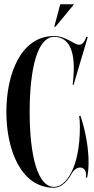

<svg xmlns="http://www.w3.org/2000/svg" viewBox="-20 -878 445 906"><path d="M264.5 -858 236 -752H242L329.5 -858ZM353.5 -330C355.5 -321 357 -301 357 -280C357 -82 289 4 235 4C158 4 120 -142 120 -350C120 -558 158 -704 235 -704C320 -704 335 -609 326 -510L323 -477H327L394 -703L388 -705C378 -679 369 -667 353 -667C330 -667 291 -708 235 -708C77 -708 10 -526 10 -350C10 -174 77 8 235 8C261.5 8 292.5 -11.5 317.5 -57.5C329.5 -78.5 344.5 -87.5 358 -87.5C377 -87.5 391 -69 385 -40H391C395.5 -60.5 398 -85 398 -112C398 -177.5 384.5 -258 359.5 -332Z"/></svg>

Font: Picaflor 96 pt
Style: Regular
Weight: 400
Designer: Ariel Martín Pérez
Foundry: Tunera Type Foundry
Version: Version 1.000;hotconv 1.0.109;makeotfexe 2.5.65596